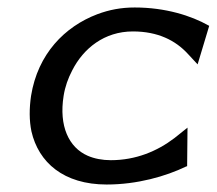

<svg xmlns="http://www.w3.org/2000/svg" viewBox="-20 -482 579 513"><path d="M63 -226C58 -192 58 -160 64 -131C83 -48 150 11 265 11C347 11 423 -11 477 -37L480 -38L481 -141L446 -113C400 -78 343 -54 276 -54C254 -54 232 -58 214 -66C164 -88 137 -145 150 -226C154 -251 162 -273 173 -294C203 -353 259 -398 335 -398C402 -398 449 -374 482 -338L508 -310L539 -413L537 -414C491 -440 422 -462 340 -462C304 -462 272 -456 240 -444C153 -411 81 -338 63 -226Z"/></svg>

Font: Charger Sport
Style: DfBdObl
Weight: 400
Designer: Jasper
Foundry: Cannot Into Space Fonts
Version: Version 1.1